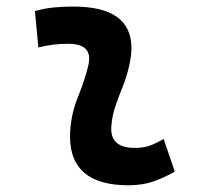

<svg xmlns="http://www.w3.org/2000/svg" viewBox="-20 -547 626 577"><path d="M471.7 -129.4 505.4 -31.2Q475.6 -14.2 442.4 -2.2Q409.2 9.8 366.2 9.8Q190.4 9.8 190.4 -136.7Q190.4 -145 190.9 -153.3Q194.3 -206.5 214.4 -255.9Q234.4 -305.2 245.1 -349.1Q248 -361.3 248 -371.1Q248 -415.5 184.6 -415.5Q138.2 -415.5 95.2 -404.3L85 -513.7Q113.8 -522 142.6 -524.7Q171.4 -527.3 200.2 -527.3Q375 -527.3 375 -402.8Q375 -377 367.2 -345.2Q359.4 -312 347.7 -283.7Q335.9 -254.9 326.4 -226.8Q316.9 -198.7 314.5 -166.5Q310.1 -102.5 385.3 -102.5Q409.7 -102.5 428 -108.6Q446.3 -114.7 471.7 -129.4Z"/></svg>

Font: CaskaydiaCove NFP SemiBold
Style: Italic
Weight: 600
Italic angle: -10°
Designer: Aaron Bell
Foundry: Saja Typeworks
Version: Version 2111.001; VTT 6.35;Nerd Fonts 3.1.1